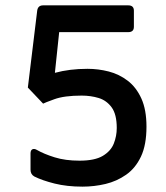

<svg xmlns="http://www.w3.org/2000/svg" viewBox="-20 -687 620 717"><path d="M288 10Q230 10 184 -1.5Q138 -13 108 -28Q94 -36 94 -53V-114Q94 -126 101 -129.5Q108 -133 118 -127Q144 -112 184 -99.5Q224 -87 277 -87Q334 -87 364 -105Q394 -123 405 -151Q416 -179 416 -209Q416 -260 397 -286Q378 -312 348.5 -321Q319 -330 285 -330Q220 -330 183 -316.5Q146 -303 141 -300L84 -360L119 -648Q122 -667 141 -667H459Q480 -667 480 -647V-587Q480 -567 459 -567H201L185 -415Q240 -430 307 -430Q347 -430 386 -420Q425 -410 457 -385.5Q489 -361 508 -319Q527 -277 527 -214Q527 -146 506.5 -102.5Q486 -59 451 -34.5Q416 -10 374 0Q332 10 288 10Z"/></svg>

Font: Pitagon Sans Medium
Style: Regular
Weight: 500
Designer: Travis Tran
Foundry: Pitagon
Version: Version 1.001; ttfautohint (v1.8.4.7-5d5b);gftools[0.9.26]